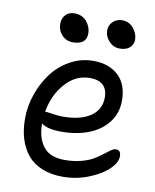

<svg xmlns="http://www.w3.org/2000/svg" viewBox="-90 -835 772 956"><g transform="rotate(10 296.0 -357.5)"><path d="M460.9 -626Q430.2 -626 407.5 -649.7Q384.8 -673.3 384.8 -705.1Q384.8 -731.4 403.8 -749.3Q422.9 -767.1 450.2 -767.1Q485.4 -767.1 507.6 -740.2Q529.8 -713.4 529.8 -682.1Q529.8 -659.7 512.5 -642.8Q495.1 -626 460.9 -626ZM226.1 -616.2Q192.9 -616.2 170.9 -639.6Q148.9 -663.1 148.9 -696.8Q148.9 -724.1 165.8 -741.9Q182.6 -759.8 210 -759.8Q249.5 -759.8 272.2 -732.9Q294.9 -706.1 294.9 -672.9Q294.9 -616.2 226.1 -616.2ZM293 51.8Q232.9 51.8 187.3 33Q141.6 14.2 113.8 -20Q85.9 -54.2 72 -99.9Q58.1 -145.5 58.1 -202.1Q58.1 -262.7 78.6 -323Q99.1 -383.3 135.3 -432.4Q171.4 -481.4 226.3 -512.2Q281.2 -543 344.2 -543Q423.8 -543 470.9 -498.8Q518.1 -454.6 518.1 -372.1Q518.1 -308.6 481.7 -261.7Q445.3 -214.8 384.5 -191.4Q323.7 -168 247.1 -168Q174.8 -168 146 -191.9Q146 -118.7 179.7 -75.4Q213.4 -32.2 287.1 -32.2Q332.5 -32.2 370.6 -42.2Q408.7 -52.2 432.1 -66.4Q455.6 -80.6 473.6 -94.7Q491.7 -108.9 505.9 -118.9Q520 -128.9 530.8 -128.9Q556.2 -128.9 556.2 -97.2Q556.2 -65.9 520.5 -31.5Q484.9 2.9 422.6 27.3Q360.4 51.8 293 51.8ZM155.8 -252Q162.6 -252 189.7 -247.6Q216.8 -243.2 240.2 -243.2Q331.1 -243.2 381.1 -277.6Q431.2 -312 431.2 -372.1Q431.2 -456.1 341.8 -456.1Q270.5 -456.1 218 -397.2Q165.5 -338.4 150.9 -252Z"/></g></svg>

Font: Shantell Sans Irregular
Style: Regular
Weight: 400
Designer: Stephen Nixon, Anya Danilova, Shantell Martin
Foundry: Arrow Type
Version: Version 1.006;[9816181b4]